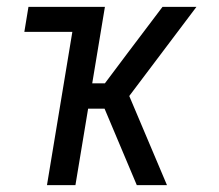

<svg xmlns="http://www.w3.org/2000/svg" viewBox="-20 -540 640 560"><path d="M117 0 191 -447H51L63 -520H286L249 -297H286L355 -389L454 -520H553L357 -260L467 0H379L285 -223H237L200 0Z"/></svg>

Font: Iosevka Custom Oblique
Style: Regular
Weight: 400
Italic angle: -9°
Designer: Belleve Invis
Foundry: Belleve Invis
Version: Version 27.0.1